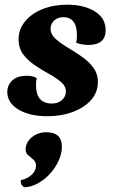

<svg xmlns="http://www.w3.org/2000/svg" viewBox="-20 -482 482 816"><path d="M181 12Q106 12 58.5 -16.5Q11 -45 11 -91Q11 -120 32 -140Q53 -160 94 -160Q121 -160 136 -150Q133 -136 133 -121Q133 -42 200 -42Q227 -42 243.5 -57Q260 -72 260 -93Q260 -116 239.5 -133.5Q219 -151 189 -167.5Q159 -184 129 -204Q99 -224 79 -250.5Q59 -277 59 -315Q59 -357 86 -390.5Q113 -424 160 -443Q207 -462 266 -462Q337 -462 383 -433.5Q429 -405 429 -354Q429 -291 356 -291Q344 -291 331.5 -293Q319 -295 304 -300Q307 -316 307 -331Q307 -409 249 -409Q226 -409 210.5 -395Q195 -381 195 -360Q195 -336 215.5 -317.5Q236 -299 266 -281Q296 -263 326 -242.5Q356 -222 376 -195.5Q396 -169 396 -133Q396 -90 367.5 -57.5Q339 -25 290 -6.5Q241 12 181 12ZM83 314Q75 308 71.5 302.5Q68 297 68 284Q98 277 115.5 260Q133 243 133 222Q133 206 122 196.5Q111 187 100 178Q89 169 89 153Q89 123 115 101.5Q141 80 177 80Q243 80 243 142Q243 171 229 201.5Q215 232 192 257Q169 282 140.5 297.5Q112 313 83 314Z"/></svg>

Font: Petrona ExtraBold
Style: Italic
Weight: 800
Italic angle: -9°
Designer: Ringo R. Seeber
Foundry: Ringo R. Seeber
Version: Version 2.001; ttfautohint (v1.8.3)